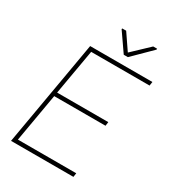

<svg xmlns="http://www.w3.org/2000/svg" viewBox="-211 -1008 1010 1122"><g transform="rotate(30 293.5 -447.0)"><path d="M477.5 -352.5H131.3L74.7 -26.4H468.3L464.4 0H43.5L167 -710.9H586.9L583 -684.6H189L135.7 -378.9H481ZM376.5 -788.1 487.3 -893.1H513.7L513.2 -886.7L390.1 -765.1H362.3L276.9 -888.2L277.3 -893.6L304.2 -894Z"/></g></svg>

Font: Roboto Thin
Style: Italic
Weight: 250
Italic angle: -12°
Designer: Google
Version: Version 2.134; 2016